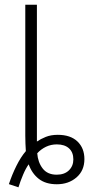

<svg xmlns="http://www.w3.org/2000/svg" viewBox="-20 -780 396 823"><path d="M59.1 22.9 18.1 9.3Q31.7 -31.7 50.3 -69.1Q68.8 -106.4 90.8 -132.3Q89.8 -146.5 89.1 -164.3Q88.4 -182.1 88.4 -198.7V-759.8H138.2V-173.3Q153.8 -184.1 176 -193.1Q198.2 -202.1 227.5 -202.1Q282.2 -202.1 312 -173.6Q341.8 -145 341.8 -98.1Q341.8 -48.8 307.9 -19.5Q273.9 9.8 223.6 9.8Q175.8 9.8 146.2 -13.4Q116.7 -36.6 103 -75.7Q90.3 -58.1 78.9 -31Q67.4 -3.9 59.1 22.9ZM223.1 -31.2Q256.3 -31.2 275.4 -49.8Q294.4 -68.4 294.4 -96.7Q294.4 -127 275.9 -144Q257.3 -161.1 223.6 -161.1Q198.7 -161.1 177.2 -150.9Q155.8 -140.6 139.6 -123Q142.6 -84 163.1 -57.6Q183.6 -31.2 223.1 -31.2Z"/></svg>

Font: Open Sans Light
Style: Regular
Weight: 300
Designer: Monotype Design Team
Foundry: Monotype Imaging Inc.
Version: Version 3.000; ttfautohint (v1.8.4)